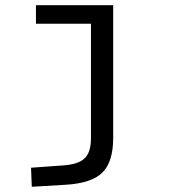

<svg xmlns="http://www.w3.org/2000/svg" viewBox="-20 -485 654 743"><path d="M418 48.8Q418 141.6 376.2 182.9Q334.5 224.1 233.9 230L103 237.8L100.1 164.1L228 154.8Q284.7 150.4 308.3 127Q332 103.5 332 49.8V-393.1H119.1V-464.8H418Z"/></svg>

Font: IntelOne Mono
Style: Regular
Weight: 400
Designer: Fred Shallcrass
Foundry: Frere-Jones Type LLC
Version: Version 1.200;hotconv 1.1.0;makeotfexe 2.6.0;FJTRelease1.2